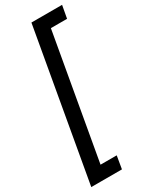

<svg xmlns="http://www.w3.org/2000/svg" viewBox="-245 -866 860 1079"><g transform="rotate(-30 185.5 -326.5)"><path d="M1 158 172 -811H371L356 -729H251L109 75H214L200 158Z"/></g></svg>

Font: DM Sans 20pt Medium
Style: Italic
Weight: 500
Italic angle: -10°
Version: Version 4.004;gftools[0.9.30]